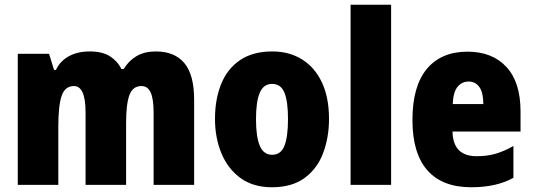

<svg xmlns="http://www.w3.org/2000/svg" viewBox="-20 -780 2248 810"><path d="M637 -563Q717 -563 758 -513.5Q799 -464 799 -360V0H628V-305Q628 -363 615.5 -390Q603 -417 577 -417Q540 -417 526 -379Q512 -341 512 -262V0H341V-305Q341 -417 292 -417Q254 -417 240 -375.5Q226 -334 226 -246V0H55V-553H187L208 -485H216Q233 -522 270 -542.5Q307 -563 359 -563Q412 -563 444 -542.5Q476 -522 492 -489H502Q523 -524 556.5 -543.5Q590 -563 637 -563Z M1368 -278Q1368 -201 1343.5 -135Q1319 -69 1265.5 -29.5Q1212 10 1127 10Q1048 10 994.5 -29Q941 -68 914 -133.5Q887 -199 887 -278Q887 -361 913 -425.5Q939 -490 993 -526.5Q1047 -563 1129 -563Q1200 -563 1254 -529.5Q1308 -496 1338 -432.5Q1368 -369 1368 -278ZM1060 -277Q1060 -203 1076 -165Q1092 -127 1128 -127Q1165 -127 1180 -165Q1195 -203 1195 -278Q1195 -352 1180 -389Q1165 -426 1128 -426Q1092 -426 1076 -389Q1060 -352 1060 -277Z M1630 0H1459V-760H1630Z M1952 -562Q2057 -562 2116.5 -497.5Q2176 -433 2176 -310V-225H1889Q1891 -121 1991 -121Q2034 -121 2069.5 -131Q2105 -141 2146 -164V-30Q2075 10 1968 10Q1846 10 1783 -61.5Q1720 -133 1720 -274Q1720 -416 1780.5 -489Q1841 -562 1952 -562ZM1957 -436Q1929 -436 1910.5 -414Q1892 -392 1890 -341H2019Q2019 -389 2002.5 -412.5Q1986 -436 1957 -436Z"/></svg>

Font: Noto Sans Gurmukhi UI Condensed Black
Style: Regular
Weight: 900
Width: 3
Designer: Jelle Bosma - Monotype Design Team
Foundry: Monotype Imaging Inc.
Version: Version 2.004; ttfautohint (v1.8.4.7-5d5b)